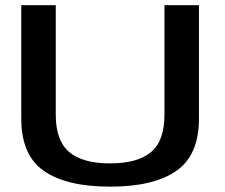

<svg xmlns="http://www.w3.org/2000/svg" viewBox="-20 -694 842 718"><path d="M391.5 4Q229 4 144.2 -54.8Q59.5 -113.5 59.5 -250.5V-674.5H188.5V-265Q188.5 -168 238.8 -125.5Q289 -83 391.8 -83Q494.5 -83 544.8 -125.2Q595 -167.5 595 -265V-674.5H724V-250.5Q724 -113.5 639.2 -54.8Q554.5 4 391.5 4Z"/></svg>

Font: Anybody ExtraExpanded Medium
Style: Regular
Weight: 500
Width: 8
Designer: Tyler Finck
Foundry: Etcetera Type Company
Version: Version 1.010; ttfautohint (v1.8.3) -l 8 -r 50 -G 200 -x 14 